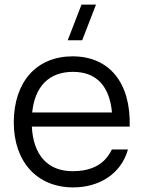

<svg xmlns="http://www.w3.org/2000/svg" viewBox="-20 -800 624 835"><path d="M298.5 15C409 15 506 -41.5 536.5 -150H466.5C433.5 -81 373 -55.5 295.5 -55.5C188 -55.5 124.5 -125.5 118.5 -249.5H544C549.5 -440 455.5 -555 295.5 -555C139.5 -555 40 -444.5 40 -267.5C40 -96.5 141 15 298.5 15ZM120 -311C131.5 -424.5 193.5 -487.5 297.5 -487.5C398 -487.5 456 -427.5 467 -311ZM274.5 -625H337.5L397.5 -780H334.5Z"/></svg>

Font: Eudonet
Style: Regular
Weight: 400
Designer: Mikhail Sharanda
Foundry: Mikhail Sharanda
Version: Version 4.503;Glyphs 3.1.2 (3151)